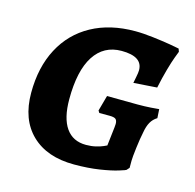

<svg xmlns="http://www.w3.org/2000/svg" viewBox="-83 -595 701 689"><g transform="rotate(15 268.0 -250.5)"><path d="M34 -200Q34 -295 71 -365Q108 -435 176.5 -472.5Q245 -510 338 -510Q368 -510 405 -505.5Q442 -501 469 -496.5Q496 -492 504 -490L508 -479Q506 -474 499 -455.5Q492 -437 483 -405Q474 -373 466 -335L379 -329Q380 -335 383.5 -352Q387 -369 387 -378Q387 -429 309 -429Q243 -429 207.5 -374Q172 -319 172 -213Q172 -143 197.5 -106.5Q223 -70 272 -70Q292 -70 308.5 -74Q325 -78 335 -82.5Q345 -87 347 -88L355 -157L356 -170Q356 -183 350 -188Q344 -193 327 -193H289L284 -201L300 -259L414 -258Q440 -258 462.5 -259.5Q485 -261 493 -262L495 -229Q480 -220 471.5 -205Q463 -190 459 -166Q454 -143 449.5 -106.5Q445 -70 445 -58V-31L436 -21Q436 -20 410.5 -12Q385 -4 343 2.5Q301 9 249 9Q148 9 91 -46Q34 -101 34 -200Z"/></g></svg>

Font: Alegreya SC
Style: Bold Italic
Weight: 700
Italic angle: -7°
Designer: Juan Pablo del Peral
Foundry: Huerta Tipografica
Version: Version 2.007; ttfautohint (v1.6)